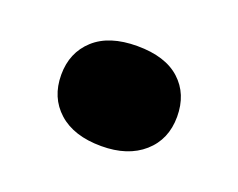

<svg xmlns="http://www.w3.org/2000/svg" viewBox="-48 -476 423 341"><g transform="rotate(20 163.5 -305.5)"><path d="M164 -211Q112 -211 83 -237Q54 -263 54 -306Q54 -348 82.5 -374Q111 -400 164 -400Q217 -400 245 -374.5Q273 -349 273 -306Q273 -263 243.5 -237Q214 -211 164 -211Z"/></g></svg>

Font: Literata 12pt ExtraBold
Style: Regular
Weight: 800
Designer: Latin by Veronika Burian and Jose Scaglione. Greek by Irene Vlachou. Cyrillic by Vera Evstafieva.
Foundry: TypeTogether
Version: Version 3.002